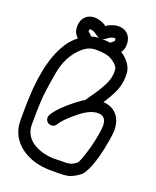

<svg xmlns="http://www.w3.org/2000/svg" viewBox="-163 -994 885 1089"><g transform="rotate(20 280.0 -450.0)"><path d="M268 -69 314 -70H330Q352 -70 367 -73Q382 -76 404 -92Q417 -96 448 -206Q471 -300 471 -338Q471 -397 421 -397Q373 -397 315 -350Q245 -295 224 -259Q213 -241 194 -241Q185 -241 177 -245Q159 -255 159 -275Q159 -284 163 -292Q192 -342 275 -407Q318 -440 324 -440L326 -443Q413 -561 423 -613Q427 -632 427 -647Q427 -653 425.5 -666Q424 -679 405 -696Q381 -717 354 -724Q327 -731 285 -731Q244 -731 209 -701Q135 -638 116 -526Q103 -450 98 -412Q89 -352 89 -208Q89 -146 140 -108Q192 -72 268 -69ZM424 -768Q438 -760 451 -748Q492 -709 495 -669L496 -646Q496 -620 491 -601Q483 -550 427 -466Q460 -465 486 -449Q539 -415 540 -338Q540 -316 533 -275Q514 -160 486 -97Q465 -48 446 -37L445 -36Q409 -10 380 -4Q356 0 326 0H268Q169 -3 100 -52Q20 -111 20 -209Q20 -306 22 -343Q32 -602 129 -720Q147 -741 167 -756Q158 -764 150 -777Q140 -792 140 -819Q140 -866 175 -889Q194 -900 217 -900Q244 -900 275 -885Q284 -880 290 -875Q296 -880 305 -885Q336 -900 363 -900Q385 -900 405 -889Q440 -866 440 -819Q440 -792 430 -777Q427 -772 424 -768ZM233 -792Q256 -799 280 -800Q273 -801 268 -805Q259 -810 247 -819L243 -822Q227 -829 215 -829Q213 -829 212.5 -828.5Q212 -828 211.5 -826Q211 -824 211 -813Q212 -812 225 -802Q230 -797 233 -792ZM298 -800Q326 -799 349 -796L355 -802Q368 -812 369 -813Q369 -824 368.5 -826Q368 -828 367.5 -828.5Q367 -829 364 -829Q346 -829 333 -819L329 -817Q313 -803 298 -800Z"/></g></svg>

Font: Bubblez Graffiti
Style: Regular
Weight: 400
Designer: GGBotNet
Foundry: GGBotNet
Version: 1.00